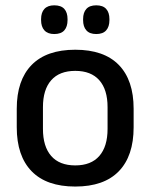

<svg xmlns="http://www.w3.org/2000/svg" viewBox="-20 -689 566 722"><path d="M263 12.5Q155 12.5 99 -45Q43 -102.5 43 -210.5V-280Q43 -387.5 99 -444.8Q155 -502 263 -502Q371 -502 426.8 -444.8Q482.5 -387.5 482.5 -280V-210.5Q482.5 -102.5 426.8 -45Q371 12.5 263 12.5ZM263 -67Q322.5 -67 353.5 -102.5Q384.5 -138 384.5 -204.5V-286Q384.5 -352 353.5 -387.2Q322.5 -422.5 263 -422.5Q203.5 -422.5 172.5 -387.2Q141.5 -352 141.5 -286V-204.5Q141.5 -138 172.5 -102.5Q203.5 -67 263 -67ZM184 -561Q159.5 -561 147 -574.8Q134.5 -588.5 134.5 -613.5V-617Q134.5 -642 147 -655.5Q159.5 -669 184 -669Q209.5 -669 221.8 -655.5Q234 -642 234 -617V-613.5Q234 -588.5 221.8 -574.8Q209.5 -561 184 -561ZM342 -561Q317 -561 304.8 -574.8Q292.5 -588.5 292.5 -613.5V-617Q292.5 -642 304.8 -655.5Q317 -669 342 -669Q367 -669 379.2 -655.5Q391.5 -642 391.5 -617V-613.5Q391.5 -588.5 379.2 -574.8Q367 -561 342 -561Z"/></svg>

Font: Anek Kannada Medium Medium
Style: Regular
Weight: 500
Version: Version 1.003